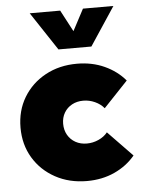

<svg xmlns="http://www.w3.org/2000/svg" viewBox="-53 -775 625 828"><g transform="rotate(-5 259.5 -361.0)"><path d="M499.5 -82.5Q463.9 -39.6 410.2 -14.9Q356.4 9.8 290.5 9.8Q213.9 9.8 153.6 -23.2Q93.3 -56.2 58.8 -113.5Q24.4 -170.9 24.4 -244.1Q24.4 -317.4 58.8 -374.8Q93.3 -432.1 153.6 -465.1Q213.9 -498 290.5 -498Q356 -498 409.4 -473.6Q462.9 -449.2 498.5 -407.2L393.6 -296.4Q378.4 -314.9 354.2 -325.9Q330.1 -336.9 303.7 -336.9Q276.4 -336.9 254.9 -325.2Q233.4 -313.5 221.2 -292.7Q209 -272 209 -245.1Q209 -217.8 221.2 -196.5Q233.4 -175.3 254.9 -163.3Q276.4 -151.4 303.7 -151.4Q330.1 -151.4 354.5 -162.4Q378.9 -173.3 393.6 -191.9ZM359.4 -566.4H216.8L106.9 -732.4H238.8L288.1 -639.2L337.4 -732.4H469.2Z"/></g></svg>

Font: Kumbh Sans Black
Style: Regular
Weight: 900
Version: Version 1.005